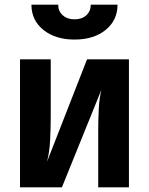

<svg xmlns="http://www.w3.org/2000/svg" viewBox="-20 -805 640 825"><path d="M66 0V-550H198V-305Q198 -259 195.5 -205.5Q193 -152 182 -110L354 -550H534V0H402V-245Q402 -291 404.5 -338Q407 -385 416 -420L246 0ZM300 -635Q218 -635 166.5 -676.5Q115 -718 115 -785H230Q230 -757 249.5 -739.5Q269 -722 300 -722Q332 -722 351 -739.5Q370 -757 370 -785H485Q485 -718 434 -676.5Q383 -635 300 -635Z"/></svg>

Font: JetBrains Mono NL ExtraBold
Style: Regular
Weight: 800
Designer: Philipp Nurullin, Konstantin Bulenkov
Foundry: JetBrains
Version: Version 2.304; ttfautohint (v1.8.4.7-5d5b)